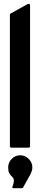

<svg xmlns="http://www.w3.org/2000/svg" viewBox="-20 -776 212 1009"><path d="M138 -8Q138 0 130 0H40Q32 0 32 -8V-699Q32 -703 36 -705L126 -755Q131 -757 134.5 -755Q138 -753 138 -748ZM51 213Q42 213 46 204Q53 184 53 174Q53 166 50 161Q47 156 42 151Q34 144 28.5 134Q23 124 23 104Q23 78 41.5 59Q60 40 86 40Q112 40 131 59Q150 78 150 104Q150 113 147.5 121.5Q145 130 141 138L101 210Q98 213 95 213Z"/></svg>

Font: RonaldsonGothic
Style: Regular
Weight: 400
Designer: Mr. Robertson for MacKellar, Smiths & Jordan Co. Philadelphia
Foundry: CAT-Fonts Peter Wiegel
Version: Version 1.000